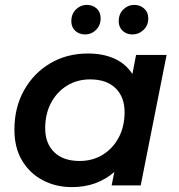

<svg xmlns="http://www.w3.org/2000/svg" viewBox="-20 -759 734 786"><path d="M274 7Q209 7 155.5 -21Q102 -49 70.5 -101.5Q39 -154 39 -228Q39 -319 78.5 -389.5Q118 -460 186 -500Q254 -540 340 -540Q402 -540 448.5 -519Q495 -498 522 -456L537 -534H662L556 0H437L448 -55Q414 -25 370.5 -9Q327 7 274 7ZM306 -100Q359 -100 400.5 -125.5Q442 -151 466 -196Q490 -241 490 -300Q490 -362 453 -398Q416 -434 349 -434Q296 -434 254.5 -408.5Q213 -383 189 -338Q165 -293 165 -234Q165 -172 202 -136Q239 -100 306 -100ZM522 -618Q498 -618 482 -633Q466 -648 466 -672Q466 -702 485 -720.5Q504 -739 530 -739Q553 -739 570 -724Q587 -709 587 -684Q587 -655 567.5 -636.5Q548 -618 522 -618ZM329 -618Q304 -618 288 -633Q272 -648 272 -672Q272 -702 291 -720.5Q310 -739 335 -739Q360 -739 376 -724Q392 -709 392 -684Q392 -655 373 -636.5Q354 -618 329 -618Z"/></svg>

Font: Montserrat SemiBold
Style: Italic
Weight: 600
Italic angle: -11.3°
Designer: Julieta Ulanovsky
Foundry: Julieta Ulanovsky
Version: Version 9.000; ttfautohint (v1.8.4.7-5d5b)